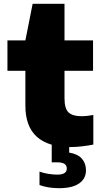

<svg xmlns="http://www.w3.org/2000/svg" viewBox="-20 -760 536 1006"><path d="M348.5 10.5Q233.5 10.5 173.2 -43.2Q113 -97 113 -206.5V-389H19V-548.5H113L151 -740H318V-548.5H467.5V-389H318V-245Q318 -191 339.2 -171Q360.5 -151 408.5 -151Q433 -151 469 -157.5V-2.5Q444.5 2.5 411.8 6.5Q379 10.5 348.5 10.5ZM289.5 226Q232 226 187 209.5V139Q207.5 147 233.8 151Q260 155 280 155Q330 155 330 123Q330 90.5 280.5 90.5H251V-10H342.5V39.5Q388 47 409.2 71.5Q430.5 96 430.5 132.5Q430.5 176 394.8 201Q359 226 289.5 226Z"/></svg>

Font: Encode Sans Expanded Expanded ExtraBold
Style: Regular
Weight: 800
Width: 7
Designer: Multiple Designers
Foundry: Impallari Type
Version: Version 3.000; ttfautohint (v1.8.3) -l 8 -r 50 -G 200 -x 14 